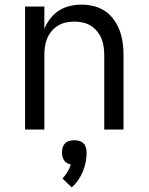

<svg xmlns="http://www.w3.org/2000/svg" viewBox="-20 -558 640 827"><path d="M88 0V-530H171V-434Q181 -458 197 -478.5Q213 -499 234 -512.5Q255 -526 280.5 -532Q306 -538 332 -538Q358 -538 384.5 -531.5Q411 -525 433 -510Q455 -495 471 -472.5Q487 -450 496 -425Q505 -400 508.5 -373.5Q512 -347 512 -320V0H429V-320Q429 -338 426.5 -356.5Q424 -375 417 -392Q410 -409 398 -423.5Q386 -438 370.5 -447.5Q355 -457 336.5 -461Q318 -465 300 -465Q282 -465 263.5 -461Q245 -457 229.5 -447.5Q214 -438 202 -423.5Q190 -409 183 -392Q176 -375 173.5 -356.5Q171 -338 171 -320V0ZM289 249 249 211Q261 198 270.5 182.5Q280 167 285 151Q277 149 269 144.5Q261 140 256 132.5Q251 125 249 116.5Q247 108 247 99Q247 88 250 77.5Q253 67 260.5 59.5Q268 52 278.5 49Q289 46 300 46Q311 46 321.5 49Q332 52 339.5 59.5Q347 67 350 77.5Q353 88 353 99Q353 120 349 140.5Q345 161 337 180.5Q329 200 317 217.5Q305 235 289 249Z"/></svg>

Font: Iosevka Curly Extended
Style: Regular
Weight: 400
Width: 7
Monospace: yes
Designer: Belleve Invis
Foundry: Belleve Invis
Version: Version 11.1.0; ttfautohint (v1.8.3)